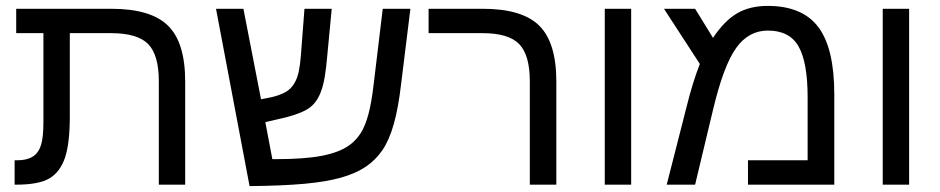

<svg xmlns="http://www.w3.org/2000/svg" viewBox="-20 -629 3202 654"><path d="M201.7 -92.8Q185.1 -43.5 148.9 -21.7Q112.8 0 35.2 0H29.8V-83H38.1Q71.8 -83 91.8 -95.7Q111.3 -108.4 119.6 -134.5Q127.9 -160.6 127.9 -213.9V-516.1H35.2V-599.1H358.9Q493.7 -599.1 552.2 -541.7Q610.8 -484.4 610.8 -351.1V0H521V-352.1Q521 -441.9 484.6 -479Q448.2 -516.1 357.9 -516.1H217.8V-231.9Q217.8 -142.1 201.7 -92.8Z M1225.1 -60.5Q1191.4 -38.1 1141.4 -23.9Q1091.3 -9.8 1016.1 -2.9Q940.9 3.9 830.1 4.9L715.8 -599.1H809.1L869.1 -291L904.8 -297.9Q934.1 -304.7 953.1 -315.7Q972.2 -326.7 983.4 -346.7Q992.7 -362.3 997.6 -385.3Q1002.4 -408.2 1004.9 -439.9L1017.1 -599.1H1109.9L1094.7 -439Q1091.3 -398.4 1086.4 -368.9Q1081.5 -339.4 1074.7 -321.3Q1062.5 -284.7 1038.1 -264.9Q1013.7 -245.1 957 -230L883.8 -212.9L907.7 -86.9H919.4Q1017.6 -86.9 1076.7 -98.4Q1135.7 -109.9 1169.9 -134.3Q1192.9 -150.9 1208.5 -175.3Q1224.1 -199.7 1234.9 -239.7Q1245.6 -279.8 1252.9 -342.8L1283.7 -599.1H1377.9L1346.7 -346.2Q1336.9 -261.2 1321.3 -206.3Q1305.7 -151.4 1282.5 -117.4Q1259.3 -83.5 1225.1 -60.5Z M1875 -351.1V0H1784.7V-352.1Q1784.7 -440.9 1748.8 -478.5Q1712.9 -516.1 1623 -516.1H1439.9V-599.1H1624Q1758.8 -599.1 1816.9 -541.5Q1875 -483.9 1875 -351.1Z M2129.9 -599.1V0H2040V-599.1Z M2594.7 -608.9Q2712.9 -608.9 2767.3 -536.9Q2821.8 -464.8 2821.8 -308.1V0H2527.8V-83H2731V-296.9Q2731 -416.5 2700.2 -470.7Q2669.4 -524.9 2595.7 -524.9Q2529.8 -524.9 2487.3 -465.3Q2444.3 -404.8 2408.7 -254.9L2347.7 0H2251L2317.9 -262.2Q2329.1 -308.1 2340.8 -345.2Q2352.5 -382.3 2363.8 -411.1L2241.7 -599.1H2347.7L2408.7 -500Q2446.8 -557.6 2490.2 -583.3Q2533.7 -608.9 2594.7 -608.9Z M3076.7 -599.1V0H2986.8V-599.1Z"/></svg>

Font: Arimo
Style: Regular
Weight: 400
Designer: Steve Matteson
Foundry: Monotype Imaging Inc.
Version: Version 1.33